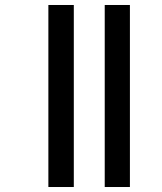

<svg xmlns="http://www.w3.org/2000/svg" viewBox="-20 -750 648 770"><path d="M174 0V-730H276V0ZM400 0V-730H501V0Z"/></svg>

Font: Glegoo
Style: Bold
Weight: 700
Version: Version 2.0.1; ttfautohint (v0.9) -r 48 -G 60